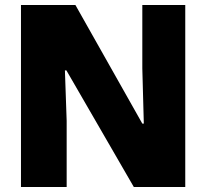

<svg xmlns="http://www.w3.org/2000/svg" viewBox="-20 -749 826 769"><path d="M64 -729H282L550 -254H556L550 -475V-729H722V0H516L246 -467H240L247 -265V0H64Z"/></svg>

Font: Mona Sans ExtraBold
Style: Regular
Weight: 800
Designer: Deni Anggara
Foundry: GitHub
Version: Version 2.000